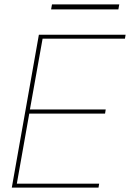

<svg xmlns="http://www.w3.org/2000/svg" viewBox="-20 -859 595 879"><path d="M34 0 158 -700H555L552 -682H175L117 -358H464L461 -339H114L57 -18H434L431 0ZM214 -816 218 -839H526L522 -816Z"/></svg>

Font: DM Sans 16pt Thin
Style: Italic
Weight: 250
Italic angle: -10°
Version: Version 4.004;gftools[0.9.30]